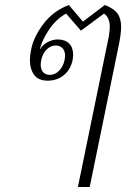

<svg xmlns="http://www.w3.org/2000/svg" viewBox="-20 -584 542 764"><path d="M413 -439Q417 -465 417 -476Q417 -514 394 -530L302 -462L243 -530Q202 -507 174 -464.5Q146 -422 138 -386Q150 -407 170.5 -417Q191 -427 209 -427Q239 -427 255 -411Q271 -395 271 -366Q271 -359 269 -345Q261 -307 234 -285Q207 -263 170 -263Q133 -263 116 -286Q99 -309 99 -346Q99 -364 104 -387Q113 -436 152.5 -488.5Q192 -541 254 -564L310 -498L397 -564Q432 -551 447 -531Q462 -511 462 -477Q462 -453 454 -411L337 160H290ZM237 -345Q239 -357 239 -362Q239 -382 228.5 -392.5Q218 -403 202 -403Q182 -403 166 -387.5Q150 -372 144 -345Q142 -333 142 -327Q142 -307 152 -296.5Q162 -286 178 -286Q198 -286 214.5 -302Q231 -318 237 -345Z"/></svg>

Font: Trirong ExtraLight
Style: Italic
Weight: 275
Italic angle: -12°
Designer: Katatrad Team
Foundry: CadsonDemak
Version: Version 1.003